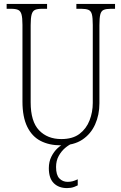

<svg xmlns="http://www.w3.org/2000/svg" viewBox="-20 -734 618 983"><path d="M290 10Q232 10 188 -12.5Q144 -35 119.5 -85Q95 -135 95 -214V-607Q95 -643 90 -660.5Q85 -678 72.5 -683.5Q60 -689 36 -689H14V-714H221V-689H196Q172 -689 159.5 -683.5Q147 -678 142 -660Q137 -642 137 -605V-210Q137 -112 180 -67Q223 -22 294 -22Q352 -22 387 -48.5Q422 -75 438.5 -117.5Q455 -160 455 -207V-606Q455 -643 450.5 -660.5Q446 -678 433 -683.5Q420 -689 396 -689H371V-714H569V-689H548Q524 -689 511 -683.5Q498 -678 493.5 -660Q489 -642 489 -605V-205Q489 -146 467 -97Q445 -48 401.5 -19Q358 10 290 10ZM323 229Q281 229 255.5 204Q230 179 230 127Q230 94 243 68Q256 42 275 24.5Q294 7 314 0H351Q333 7 313.5 23.5Q294 40 280.5 64.5Q267 89 267 121Q267 162 284 179.5Q301 197 326 197Q340 197 351.5 194Q363 191 378 184V215Q370 219 361 222.5Q352 226 342.5 227.5Q333 229 323 229Z"/></svg>

Font: Noto Serif Khmer Condensed ExtraLight
Style: Regular
Weight: 250
Width: 3
Designer: Danh Hong and the Monotype Design Team
Foundry: Monotype Imaging Inc.
Version: Version 2.004